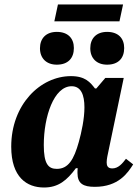

<svg xmlns="http://www.w3.org/2000/svg" viewBox="-20 -820 624 855"><path d="M176 15C240 15 278 -17 318 -71H326C325 -63 325 -56 325 -50C325 -2 351 12 402 12C508 12 549 -50 573 -88L541 -113C525 -92 507 -70 480 -70C459 -70 455 -83 455 -97C455 -112 460 -133 460 -133L531 -473H449L409 -426H403C382 -453 360 -481 296 -481C159 -481 30 -354 30 -167C30 -30 100 15 176 15ZM233 -68C195 -68 175 -90 175 -174C175 -301 220 -436 299 -436C341 -436 356 -397 356 -342C356 -291 343 -231 331 -188C309 -109 284 -68 233 -68ZM512 -725 528 -800H238L222 -725ZM233 -532C283 -532 309 -561 309 -606C309 -649 283 -678 233 -678C185 -678 158 -649 158 -605C158 -561 186 -532 233 -532ZM457 -532C507 -532 533 -561 533 -606C533 -649 507 -678 457 -678C409 -678 382 -649 382 -605C382 -561 410 -532 457 -532Z"/></svg>

Font: STIX Two Text
Style: Bold Italic
Weight: 700
Italic angle: -12°
Designer: Ross Mills, John Hudson & Paul Hanslow, Tiro Typeworks Ltd; with prior portions MicroPress Inc. and Coen Hoffman, Elsevi
Foundry: Tiro Typeworks Ltd
Version: Version 2.13 b171